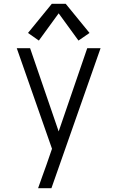

<svg xmlns="http://www.w3.org/2000/svg" viewBox="-20 -783 616 1008"><path d="M180 205H250L508 -530H438L288 -93L138 -530H68L253 -2L224 82Q213 112 202 143Q191 174 180 205ZM184 -570 288 -713 392 -570 450 -610 325 -763H252L127 -610Z"/></svg>

Font: Iosevka Sparkle Light
Style: Regular
Weight: 300
Designer: Belleve Invis
Foundry: Belleve Invis
Version: Version 4.5.0; ttfautohint (v1.8.3)